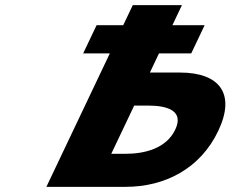

<svg xmlns="http://www.w3.org/2000/svg" viewBox="-20 -723 890 741"><path d="M352.8 -625.8H455.6L492.4 -703.1H682.1L645.4 -625.8H769.8L718.1 -517H593.6L558.5 -443H674.7C826.5 -443 891 -362.3 822.3 -217.8C753.2 -72.4 616.8 -1.9 465 -1.9H159L403.9 -517H301ZM497.9 -315.5 409.4 -129.4H463.9C540 -129.4 622.1 -150.6 656.4 -222.9C690.4 -294.3 628.5 -315.5 552.4 -315.5Z"/></svg>

Font: Hussar
Style: BdSuprExtOblFive
Weight: 700
Foundry: Cannot Into Space Fonts
Version: Version 2.00